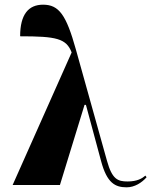

<svg xmlns="http://www.w3.org/2000/svg" viewBox="-20 -790 646 820"><path d="M34 0H236L341 -342H347L412 -101C437 -8 472 10 521 10C555 10 586 -10 606 -33L601 -40C587 -28 566 -15 525 -15C483 -15 459 -24 437 -103L304 -579C263 -726 232 -770 164 -770C102 -770 66 -729 66 -635C220 -635 263 -626 286 -566Z"/></svg>

Font: Noto Serif Display ExtraCondensed Black
Style: Regular
Weight: 900
Width: 2
Designer: Monotype Design Team
Foundry: Monotype Imaging Inc.
Version: Version 2.009